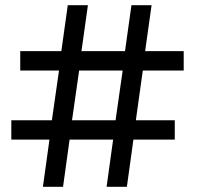

<svg xmlns="http://www.w3.org/2000/svg" viewBox="-20 -720 760 740"><path d="M145.4 0 170.6 -182H23.6V-256.6H180L207.4 -448.2H58V-522.8H216.4L241.2 -700H318.8L294 -522.8H461.8L486.6 -700H564.2L539.4 -522.8H688V-448.2H530.4L503.6 -256.6H653.6V-182H494.2L469 0H390.8L416 -182H248.2L223 0ZM257.6 -256.6H425.4L452.8 -448.2H285Z"/></svg>

Font: MuseoModerno Thin
Style: Regular
Weight: 100
Designer: Pablo Cosgaya, Héctor Gatti, Marcela Romero, and the Authors of The MuseoModerno Project.
Foundry: Omnibus-Type Team
Version: Version 1.003